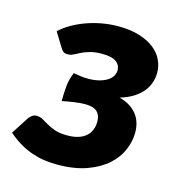

<svg xmlns="http://www.w3.org/2000/svg" viewBox="-108 -602 641 686"><g transform="rotate(15 213.0 -259.0)"><path d="M38.5 -452Q55.5 -468 78.8 -481.5Q102 -495 129.2 -505Q156.5 -515 186.5 -520.5Q216.5 -526 247.5 -526Q293 -526 326.2 -515.5Q359.5 -505 381.2 -487.8Q403 -470.5 413.5 -448Q424 -425.5 424 -401Q424 -383 418.2 -365.2Q412.5 -347.5 399.8 -331.5Q387 -315.5 366.5 -302.5Q346 -289.5 317 -281Q358 -270.5 380.8 -243.2Q403.5 -216 403.5 -174Q403.5 -143 390 -110.5Q376.5 -78 347.5 -51.8Q318.5 -25.5 272.8 -8.8Q227 8 163 8Q139 8 116 4.8Q93 1.5 70 -6.2Q47 -14 24.2 -27.2Q1.5 -40.5 -21.5 -60.5L18 -122Q22 -129 30 -135.2Q38 -141.5 48 -141.5Q61.5 -141.5 71.8 -135.2Q82 -129 94.8 -121.8Q107.5 -114.5 125.2 -108.2Q143 -102 171.5 -102Q195 -102 212 -107.5Q229 -113 240.2 -123Q251.5 -133 257 -146.8Q262.5 -160.5 262.5 -176.5Q262.5 -191.5 258 -201.2Q253.5 -211 245.2 -216.8Q237 -222.5 226 -224.5Q215 -226.5 202.5 -226.5Q195 -226.5 184.8 -225.5Q174.5 -224.5 163.2 -223Q152 -221.5 141 -219.5Q130 -217.5 120.5 -215.5Q120.5 -243.5 122.8 -269.5Q125 -295.5 136.5 -323Q150 -320.5 163 -318.8Q176 -317 189 -317Q216 -317 234.5 -322.5Q253 -328 264.2 -336.2Q275.5 -344.5 280.2 -354.2Q285 -364 285 -372.5Q285 -392.5 269 -404.2Q253 -416 216.5 -416Q191.5 -416 174.2 -411.2Q157 -406.5 144.2 -400.5Q131.5 -394.5 121.8 -389Q112 -383.5 102.5 -382.5Q92.5 -381.5 85.5 -384.2Q78.5 -387 70.5 -400L38.5 -452Z"/></g></svg>

Font: Lato Black
Style: Italic
Weight: 900
Italic angle: -7°
Designer: Lukasz Dziedzic
Foundry: tyPoland Lukasz Dziedzic
Version: Version 2.007; 2014-02-27